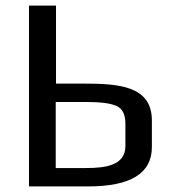

<svg xmlns="http://www.w3.org/2000/svg" viewBox="-20 -669 610 689"><path d="M278 -369H181V-649H84V0H296C449 0 525 -47 525 -141V-237C525 -362 404 -369 278 -369ZM289 -66H180V-303H291C343 -303 379 -298 400 -288C420 -278 430 -257 430 -226V-145C430 -75 358 -66 289 -66Z"/></svg>

Font: Gamestation Text
Style: Bold
Weight: 400
Designer: Jonas Hecksher
Foundry: Jonas Hecksher, Playtypeª, e-types AS
Version: Version 1.003